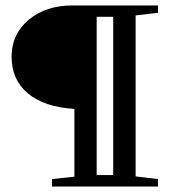

<svg xmlns="http://www.w3.org/2000/svg" viewBox="-20 -683 623 703"><path d="M170.4 0V-27.3L252.4 -36.1V-284.2Q141.6 -291 82 -341.1Q22.5 -391.1 22.5 -475.1Q22.5 -558.6 85.4 -610.8Q148.4 -663.1 245.1 -663.1H558.6V-636.2L476.6 -626.5V-37.1L558.6 -27.3V0ZM334 -42H394.5V-621.6H334Z"/></svg>

Font: Elstob SemiBold
Style: Regular
Weight: 600
Designer: Peter S. Baker
Version: Version 1.015